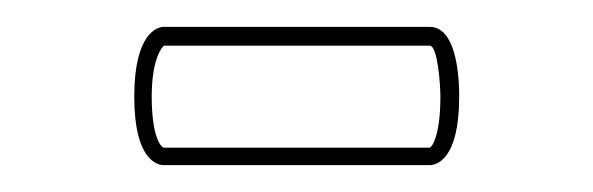

<svg xmlns="http://www.w3.org/2000/svg" viewBox="-20 -82 442 143"><path d="M308 -10C308 21 301 28 300 28H102C99 27 93 18 93 -10C93 -39 101 -47 102 -48H300C306 -48 308 -19 308 -10ZM300 41C305 41 322 37 322 -10C322 -17 322 -62 300 -62H102C97 -62 80 -57 80 -10C80 37 97 41 102 41Z"/></svg>

Font: Platiipus Light
Style: Light
Weight: 400
Version: Version 001.000